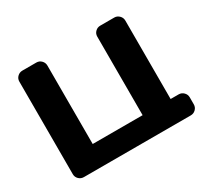

<svg xmlns="http://www.w3.org/2000/svg" viewBox="-144 -897 1154 1093"><g transform="rotate(-30 432.5 -350.0)"><path d="M69.8 -45.9V-654.8Q69.8 -673.8 83.5 -687Q97.2 -700.2 116.2 -700.2H208Q227.1 -700.2 240.5 -686.5Q253.9 -672.9 253.9 -653.8V-138.2H582V-654.8Q582 -673.8 595.5 -687Q608.9 -700.2 627.9 -700.2H720.2Q738.8 -700.2 752.4 -686.5Q766.1 -672.9 766.1 -653.8V-138.2H818.8Q837.9 -138.2 851.6 -124.5Q865.2 -110.8 865.2 -91.8V-45.9Q865.2 -26.9 851.6 -13.4Q837.9 0 818.8 0H116.2Q97.2 0 83.5 -13.4Q69.8 -26.9 69.8 -45.9Z"/></g></svg>

Font: Days One
Style: Regular
Weight: 400
Designer: Alexander Kalachev, Alexey Maslov, Jovanny Lemonad
Foundry: Alexander Kalachev, Alexey Maslov, Jovanny Lemonad
Version: Version 1.002